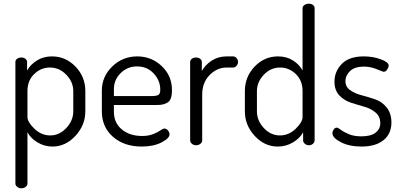

<svg xmlns="http://www.w3.org/2000/svg" viewBox="-20 -783 2164 1035"><path d="M95 -473Q108 -473 117 -466Q126 -459 126 -449V-403Q144 -435 179 -457Q214 -479 260 -479Q334 -479 387 -424Q440 -369 440 -292V-183Q440 -108 386.5 -50.5Q333 7 263 7Q219 7 182 -15.5Q145 -38 128 -70V207Q128 216 118.5 224Q109 232 95 232Q82 232 72.5 224Q63 216 63 207V-449Q63 -459 72 -466Q81 -473 95 -473ZM375 -183V-292Q375 -341 337.5 -380Q300 -419 249 -419Q201 -419 164.5 -384Q128 -349 128 -292V-152Q128 -125 165.5 -89Q203 -53 251 -53Q300 -53 337.5 -93Q375 -133 375 -183Z M720 -479Q796 -479 851.5 -427Q907 -375 907 -297Q907 -269 900.5 -252Q894 -235 879.5 -228Q865 -221 853 -219Q841 -217 820 -217H594V-180Q594 -121 636.5 -85.5Q679 -50 746 -50Q780 -50 805.5 -60Q831 -70 844.5 -80Q858 -90 866 -90Q877 -90 885.5 -79.5Q894 -69 894 -59Q894 -38 851 -15.5Q808 7 744 7Q649 7 589 -45.5Q529 -98 529 -183V-295Q529 -370 585 -424.5Q641 -479 720 -479ZM594 -265H794Q824 -265 834 -271.5Q844 -278 844 -299Q844 -349 808.5 -387Q773 -425 719 -425Q667 -425 630.5 -389Q594 -353 594 -303Z M1237 -419H1202Q1150 -419 1110 -378.5Q1070 -338 1070 -273V-26Q1070 -16 1060.5 -8Q1051 0 1037 0Q1024 0 1014.5 -8Q1005 -16 1005 -26V-449Q1005 -459 1014 -466Q1023 -473 1037 -473Q1050 -473 1059 -466Q1068 -459 1068 -449V-400Q1086 -433 1121 -456Q1156 -479 1202 -479H1237Q1247 -479 1255 -470Q1263 -461 1263 -449Q1263 -437 1255 -428Q1247 -419 1237 -419Z M1676 -739V-26Q1676 -16 1667 -8Q1658 0 1645 0Q1633 0 1623.5 -8Q1614 -16 1614 -26V-70Q1597 -38 1559.5 -15.5Q1522 7 1477 7Q1406 7 1353 -50.5Q1300 -108 1300 -183V-292Q1300 -369 1352.5 -424Q1405 -479 1479 -479Q1525 -479 1559.5 -457Q1594 -435 1611 -403V-739Q1611 -749 1621 -756Q1631 -763 1645 -763Q1659 -763 1667.5 -756Q1676 -749 1676 -739ZM1365 -292V-183Q1365 -133 1402 -93Q1439 -53 1489 -53Q1537 -53 1574 -89Q1611 -125 1611 -152V-292Q1611 -349 1574.5 -384Q1538 -419 1490 -419Q1439 -419 1402 -380Q1365 -341 1365 -292Z M1927 -48Q1980 -48 2005 -68Q2030 -88 2030 -119Q2030 -155 2004.5 -176.5Q1979 -198 1943 -208Q1907 -218 1870.5 -230Q1834 -242 1808.5 -269.5Q1783 -297 1783 -343Q1783 -398 1822.5 -438.5Q1862 -479 1941 -479Q1990 -479 2032.5 -463.5Q2075 -448 2075 -430Q2075 -420 2067 -408Q2059 -396 2048 -396Q2045 -396 2011 -410Q1977 -424 1942 -424Q1892 -424 1867 -400Q1842 -376 1842 -346Q1842 -315 1867.5 -297Q1893 -279 1929.5 -269.5Q1966 -260 2002.5 -247.5Q2039 -235 2064.5 -203.5Q2090 -172 2090 -122Q2090 -62 2047.5 -27.5Q2005 7 1929 7Q1863 7 1817.5 -16.5Q1772 -40 1772 -65Q1772 -75 1779 -85Q1786 -95 1795 -95Q1802 -95 1817 -83.5Q1832 -72 1860 -60Q1888 -48 1927 -48Z"/></svg>

Font: Dosis
Style: Regular
Weight: 400
Designer: Edgar Tolentino, Pablo Impallari, Igino Marini
Foundry: Edgar Tolentino, Pablo Impallari, Igino Marini
Version: Version 1.007